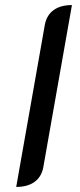

<svg xmlns="http://www.w3.org/2000/svg" viewBox="-20 -729 314 758"><path d="M157 -631Q164 -669 191.5 -689Q219 -709 264 -709L151 -69Q144 -31 116.5 -11Q89 9 44 9Z"/></svg>

Font: K2D
Style: Italic
Weight: 400
Italic angle: -10°
Designer: Katatrad Aksorn Co.,Ltd.
Foundry: Cadson Demak Co.,Ltd.
Version: Version 1.000; ttfautohint (v1.6)